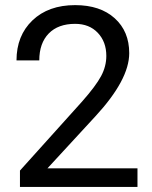

<svg xmlns="http://www.w3.org/2000/svg" viewBox="-20 -741 602 761"><path d="M524.9 0H59.1V-64.9L305.2 -338.4Q359.9 -400.4 380.6 -439.2Q401.4 -478 401.4 -519.5Q401.4 -575.2 367.7 -610.8Q334 -646.5 277.8 -646.5Q210.4 -646.5 173.1 -608.2Q135.7 -569.8 135.7 -501.5H45.4Q45.4 -599.6 108.6 -660.2Q171.9 -720.7 277.8 -720.7Q377 -720.7 434.6 -668.7Q492.2 -616.7 492.2 -530.3Q492.2 -425.3 358.4 -280.3L168 -73.7H524.9Z"/></svg>

Font: f61972
Style: 5147081
Weight: 400
Designer: Google
Version: Version 2.137; 2017